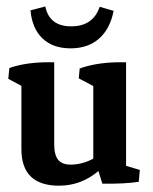

<svg xmlns="http://www.w3.org/2000/svg" viewBox="-20 -572 477 600"><path d="M164.6 8.3Q46.9 8.3 46.9 -106V-303.7L5.9 -325.7L9.3 -359.4Q55.7 -376 121.1 -377.4H149.4V-121.6Q149.4 -87.9 161.6 -72.8Q173.8 -57.6 200.7 -57.6Q236.8 -57.6 271.5 -76.2V-303.2L226.1 -327.1L229 -357.9Q278.8 -376 345.7 -377.4H374V-53.7L417 -41L413.6 -3.9Q371.1 2.9 299.8 2L287.6 -37.6Q233.4 8.3 164.6 8.3ZM200.7 -420.9Q145.5 -420.9 113 -451.7Q80.6 -482.4 75.2 -539.6L121.6 -551.8Q134.3 -489.7 202.6 -489.7Q271 -489.7 291.5 -550.8L335 -538.1Q324.2 -481.9 289.6 -451.4Q254.9 -420.9 200.7 -420.9Z"/></svg>

Font: Markazi Text SemiBold
Style: Regular
Weight: 600
Designer: Borna Izadpanah (Arabic designer), Fiona Ross (Arabic design director) and Florian Runge (Latin designer)
Foundry: Borna Izadpanah and Florian Runge
Version: Version 1.001; ttfautohint (v1.8.3)